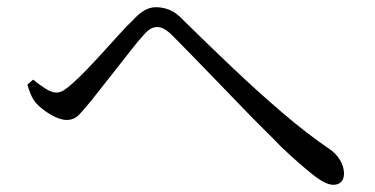

<svg xmlns="http://www.w3.org/2000/svg" viewBox="-20 -608 1040 533"><path d="M905 -95Q884 -95 848 -123.5Q812 -152 761 -200Q743 -219 713.5 -248Q684 -277 650 -312.5Q616 -348 580.5 -384.5Q545 -421 514 -453Q483 -485 460 -508Q446 -522 436 -527.5Q426 -533 416 -533Q408 -533 399 -528.5Q390 -524 378 -510Q366 -497 347 -473Q328 -449 307 -422Q286 -395 266 -370Q246 -345 232 -327Q214 -305 200 -290Q186 -275 165 -275Q146 -275 120.5 -290Q95 -305 79 -323Q71 -333 65.5 -346Q60 -359 56 -373L72 -387Q90 -372 107 -361.5Q124 -351 136 -351Q147 -351 158 -358Q169 -365 183 -378Q201 -394 223.5 -417.5Q246 -441 269.5 -467Q293 -493 314 -516Q335 -539 348 -551Q363 -568 379 -578Q395 -588 413 -588Q433 -588 452 -580Q471 -572 492 -549Q556 -486 625.5 -420Q695 -354 764 -295Q833 -236 895 -194Q913 -182 924 -163.5Q935 -145 935 -126Q935 -112 927.5 -103.5Q920 -95 905 -95Z"/></svg>

Font: Noto Serif HK ExtraLight
Style: Regular
Weight: 400
Version: Version 2.002-H1;hotconv 1.1.0;makeotfexe 2.6.0